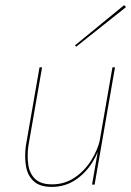

<svg xmlns="http://www.w3.org/2000/svg" viewBox="-20 -724 514 753"><path d="M421 -460H431L351 0H341ZM91 -150Q86 -112 91 -77.5Q96 -43 118 -22Q140 -1 184 -1Q233 -1 272 -27Q311 -53 337 -94Q363 -135 373 -179H379Q369 -130 342 -87Q315 -44 274.5 -17.5Q234 9 183 9Q136 9 112 -13.5Q88 -36 82 -72Q76 -108 81 -150L135 -460H145ZM279 -541 274 -546 467 -704 474 -696Z"/></svg>

Font: Jost Thin
Style: Italic
Weight: 200
Italic angle: -5°
Version: Version 3.710